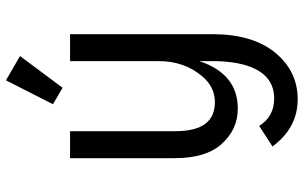

<svg xmlns="http://www.w3.org/2000/svg" viewBox="-202 -584 991 626"><g transform="rotate(-90 293.0 -270.5)"><path d="M252.4 9.8Q183.1 9.8 135.3 -44.9Q90.8 -95.7 90.8 -195.8V-537.1H178.7V-195.8Q178.7 -127 203.6 -95.2Q227.1 -64.9 273.9 -64.9Q323.2 -64.9 358.4 -106.9Q407.2 -165 407.2 -248V-537.1H495.1V-73.2Q495.1 54.2 438.5 127Q377.4 205.1 282.7 205.1Q189.9 205.1 128.9 123L195.8 79.6Q226.6 128.4 285.2 128.4Q351.6 128.4 382.3 65.4Q407.2 14.2 407.2 -73.2V-115.7Q365.7 9.8 252.4 9.8ZM344.7 -746.1 423.8 -700.2 320.3 -561.5 266.6 -592.8Z"/></g></svg>

Font: Consola Mono
Style: Book
Weight: 400
Monospace: yes
Version: Version 2.001